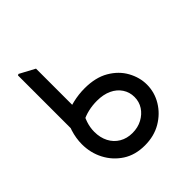

<svg xmlns="http://www.w3.org/2000/svg" viewBox="-59 -584 820 820"><g transform="rotate(45 351.5 -173.5)"><path d="M53 0 50 -6 87 -75H350V0ZM454 15Q418 15 381.5 3.5Q345 -8 310 -30L351 -93Q377 -77 402.5 -68.5Q428 -60 454 -60Q489 -60 516 -74Q543 -88 558 -113.5Q573 -139 573 -172Q573 -205 559 -231Q545 -257 522 -272Q499 -287 470 -287Q441 -287 417.5 -271.5Q394 -256 381 -228Q368 -200 368 -162Q368 -134 374 -108.5Q380 -83 391 -63L325 -27Q310 -54 301.5 -90Q293 -126 293 -162Q293 -228 319 -272.5Q345 -317 386 -339.5Q427 -362 470 -362Q517 -362 557.5 -337.5Q598 -313 623 -270.5Q648 -228 648 -172Q648 -114 621 -72.5Q594 -31 550 -8Q506 15 454 15ZM207 0V-75H376V0ZM207 0Q196 0 191.5 -11Q187 -22 187 -38Q187 -55 191.5 -65Q196 -75 207 -75Z"/></g></svg>

Font: Fustat
Style: Regular
Weight: 400
Designer: Mohamed Gaber, Khaled Hosny, Laura Garcia Mut
Foundry: Kief Type Foundry, Alif Type Foundry, Hard Type Foundry
Version: Version 1.007